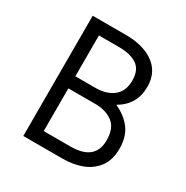

<svg xmlns="http://www.w3.org/2000/svg" viewBox="-162 -842 946 977"><g transform="rotate(30 311.0 -353.0)"><path d="M337.5 0H105.5V-706.5H301Q397 -706.5 458.5 -666.5Q527.5 -621 527.5 -531.5Q527.5 -427 436 -374Q495.5 -347.5 528.8 -302.8Q562 -258 562 -188.5Q562 -121.5 530.5 -79.5Q497 -36.5 446.2 -18.2Q395.5 0 337.5 0ZM301 -395.5Q365 -395.5 405 -426.8Q445 -458 445 -521Q445 -584.5 406.2 -610Q367.5 -635.5 302 -635.5H183V-395.5ZM339.5 -73.5Q484 -73.5 484 -193Q484 -263.5 444 -294Q404 -324.5 341 -324.5H183V-73.5Z"/></g></svg>

Font: Acari Sans
Style: Regular
Weight: 400
Designer: Alfredo Marco Pradil and Stefan Peev (font) & Cristiano Sobral (main changes)
Foundry: Alfredo Marco Pradil and Stefan Peev (font) & Cristiano Sobral (main changes)
Version: Version 1.063; ttfautohint (v1.8.3)